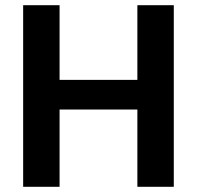

<svg xmlns="http://www.w3.org/2000/svg" viewBox="-20 -718 757 738"><path d="M648 -698V0H508V-297H209V0H69V-698H209V-411H508V-698Z"/></svg>

Font: MSTAGE SemiBold
Style: Regular
Weight: 600
Designer: Ninad Kale (Devanagari), Jonny Pinhorn (Latin)
Foundry: Indian Type Foundry
Version: 4.004